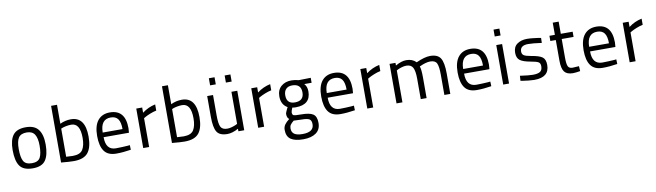

<svg xmlns="http://www.w3.org/2000/svg" viewBox="-45 -1436 8181 2394"><g transform="rotate(-10 4045.5 -239.5)"><path d="M265 -510Q375 -510 424 -445Q473 -380 473 -255Q473 -124 427 -57Q381 10 265 10Q147 10 101 -55Q55 -120 55 -257Q55 -384 103 -447Q151 -510 265 -510ZM265 -55Q343 -55 369.5 -104Q396 -153 396 -255Q396 -350 365.5 -397Q335 -444 265 -444Q191 -444 161.5 -400Q132 -356 132 -257Q132 -151 159 -103Q186 -55 265 -55Z M836 -510Q1017 -510 1017 -259Q1017 -123 964 -56.5Q911 10 783 10Q756 10 716 7.5Q676 5 650 2L623 0V-718H698V-478Q765 -510 836 -510ZM782 -56Q875 -56 908 -108Q941 -160 941 -257Q941 -443 829 -443Q798 -443 765 -436.5Q732 -430 715 -423L698 -416V-60Q755 -56 782 -56Z M1327 -56Q1359 -56 1403.5 -58Q1448 -60 1477 -62L1505 -65L1507 -6Q1406 10 1322 10Q1216 10 1169.5 -55.5Q1123 -121 1123 -247Q1123 -378 1177 -444Q1231 -510 1329 -510Q1525 -510 1525 -276L1521 -219H1200Q1200 -56 1327 -56ZM1199 -278H1450Q1450 -366 1420.5 -406Q1391 -446 1329 -446Q1200 -446 1199 -278Z M1663 0V-500H1738V-434Q1813 -491 1904 -510V-432Q1864 -424 1822.5 -407Q1781 -390 1760 -378L1738 -365V0Z M2240 -510Q2421 -510 2421 -259Q2421 -123 2368 -56.5Q2315 10 2187 10Q2160 10 2120 7.5Q2080 5 2054 2L2027 0V-718H2102V-478Q2169 -510 2240 -510ZM2186 -56Q2279 -56 2312 -108Q2345 -160 2345 -257Q2345 -443 2233 -443Q2202 -443 2169 -436.5Q2136 -430 2119 -423L2102 -416V-60Q2159 -56 2186 -56Z M2868 -500H2942V0H2868V-32Q2792 10 2728 10Q2631 10 2596 -45.5Q2561 -101 2561 -239V-500H2635V-240Q2635 -136 2655.5 -96Q2676 -56 2739 -56Q2766 -56 2798 -65.5Q2830 -75 2849 -84L2868 -94ZM2620 -625V-715H2692V-625ZM2820 -625V-715H2893V-625Z M3119 0V-500H3194V-434Q3269 -491 3360 -510V-432Q3320 -424 3278.5 -407Q3237 -390 3216 -378L3194 -365V0Z M3650 239Q3544 239 3491.5 203Q3439 167 3439 84Q3439 46 3459 17.5Q3479 -11 3519 -41Q3491 -59 3491 -109Q3491 -117 3499.5 -137.5Q3508 -158 3516 -174L3525 -190Q3446 -234 3446 -339Q3446 -420 3497 -465Q3548 -510 3628 -510Q3648 -510 3671 -507Q3694 -504 3706 -500L3719 -497L3872 -500V-437H3779Q3814 -400 3814 -339Q3814 -170 3625 -170Q3601 -170 3581 -174Q3563 -130 3563 -117Q3563 -86 3580.5 -78.5Q3598 -71 3677 -71Q3782 -71 3826 -41.5Q3870 -12 3870 70Q3870 154 3811 196.5Q3752 239 3650 239ZM3671 -7 3570 -11Q3540 13 3527 32Q3514 51 3514 78Q3514 128 3548 150.5Q3582 173 3651 173Q3794 173 3794 73Q3794 24 3766.5 8.5Q3739 -7 3671 -7ZM3625 -232Q3739 -232 3739 -339Q3739 -447 3627 -447Q3576 -447 3548.5 -418.5Q3521 -390 3521 -339Q3521 -232 3625 -232Z M4164 -56Q4196 -56 4240.5 -58Q4285 -60 4314 -62L4342 -65L4344 -6Q4243 10 4159 10Q4053 10 4006.5 -55.5Q3960 -121 3960 -247Q3960 -378 4014 -444Q4068 -510 4166 -510Q4362 -510 4362 -276L4358 -219H4037Q4037 -56 4164 -56ZM4036 -278H4287Q4287 -366 4257.5 -406Q4228 -446 4166 -446Q4037 -446 4036 -278Z M4500 0V-500H4575V-434Q4650 -491 4741 -510V-432Q4701 -424 4659.5 -407Q4618 -390 4597 -378L4575 -365V0Z M4945 0H4870V-500H4945V-466Q5021 -510 5082 -510Q5161 -510 5207 -461Q5315 -510 5384 -510Q5480 -510 5515.5 -453Q5551 -396 5551 -260V0H5476V-257Q5476 -360 5456.5 -401Q5437 -442 5373 -442Q5345 -442 5311 -432Q5277 -422 5257 -412L5236 -403Q5251 -365 5251 -260V0H5177V-258Q5177 -357 5154 -399.5Q5131 -442 5071 -442Q5044 -442 5012.5 -432.5Q4981 -423 4963 -414L4945 -404Z M5891 -56Q5923 -56 5967.5 -58Q6012 -60 6041 -62L6069 -65L6071 -6Q5970 10 5886 10Q5780 10 5733.5 -55.5Q5687 -121 5687 -247Q5687 -378 5741 -444Q5795 -510 5893 -510Q6089 -510 6089 -276L6085 -219H5764Q5764 -56 5891 -56ZM5763 -278H6014Q6014 -366 5984.5 -406Q5955 -446 5893 -446Q5764 -446 5763 -278Z M6221 0V-500H6295V0ZM6221 -609V-696H6295V-609Z M6787 -491 6785 -428Q6675 -444 6615 -444Q6512 -444 6512 -367Q6512 -333 6535.5 -317.5Q6559 -302 6629 -290Q6729 -274 6766.5 -245Q6804 -216 6804 -146Q6804 10 6614 10Q6586 10 6542.5 5.5Q6499 1 6470 -4L6441 -9L6445 -72Q6556 -56 6607 -56Q6670 -56 6699 -75Q6728 -94 6728 -143Q6728 -181 6705 -195.5Q6682 -210 6607 -223Q6515 -239 6475.5 -268Q6436 -297 6436 -364Q6436 -439 6486.5 -474.5Q6537 -510 6611 -510Q6644 -510 6688 -505Q6732 -500 6760 -496Z M7188 -433H7038V-198Q7038 -117 7052 -87Q7066 -57 7110 -57L7191 -62L7195 1Q7137 11 7102 11Q7027 11 6995 -30.5Q6963 -72 6963 -172V-433H6894V-499H6963V-653H7038V-499H7188Z M7486 -56Q7518 -56 7562.5 -58Q7607 -60 7636 -62L7664 -65L7666 -6Q7565 10 7481 10Q7375 10 7328.5 -55.5Q7282 -121 7282 -247Q7282 -378 7336 -444Q7390 -510 7488 -510Q7684 -510 7684 -276L7680 -219H7359Q7359 -56 7486 -56ZM7358 -278H7609Q7609 -366 7579.5 -406Q7550 -446 7488 -446Q7359 -446 7358 -278Z M7822 0V-500H7897V-434Q7972 -491 8063 -510V-432Q8023 -424 7981.5 -407Q7940 -390 7919 -378L7897 -365V0Z"/></g></svg>

Font: TypoPRO Titillium Maps
Style: 400 wt
Weight: 400
Designer: Campivisivi
Foundry: Accademia di Belle Arti di Urbino and students of MA course of Visual design
Version: Version 001.001